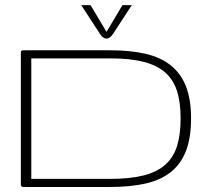

<svg xmlns="http://www.w3.org/2000/svg" viewBox="-20 -744 817 764"><path d="M740.2 -272.9Q740.2 -194.8 719.7 -142.6Q699.2 -90.3 658.7 -58.6Q618.2 -26.9 557.9 -13.4Q497.6 0 418 0H82Q74.7 0 71 -0.2Q67.4 -0.5 65.4 -2.2Q63.5 -3.9 63.2 -7.3Q63 -10.7 63 -17.1V-525.9Q63 -533.2 63.2 -536.9Q63.5 -540.5 65.4 -542Q67.4 -543.5 71.5 -543.7Q75.7 -543.9 83 -543.9H418Q497.6 -543.9 557.9 -530.3Q618.2 -516.6 658.7 -484.6Q699.2 -452.6 719.7 -400.9Q740.2 -349.1 740.2 -272.9ZM698.7 -272.9Q698.7 -335.9 684.6 -381.1Q670.4 -426.3 637.7 -455.3Q605 -484.4 551.3 -498Q497.6 -511.7 418 -511.7H104.5V-32.2H418Q497.6 -32.2 551.3 -45.9Q605 -59.6 637.7 -88.6Q670.4 -117.7 684.6 -163.3Q698.7 -209 698.7 -272.9ZM403.8 -617.2 467.3 -723.6H504.4L429.7 -608.9Q417 -590.3 403.8 -590.3Q389.6 -590.3 377.9 -608.9L303.2 -723.6H340.3Z"/></svg>

Font: Gruppo
Style: Regular
Weight: 400
Foundry: Vernon Adams
Version: Version 1.000